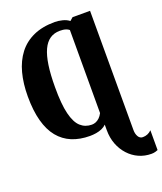

<svg xmlns="http://www.w3.org/2000/svg" viewBox="-177 -865 1039 1231"><g transform="rotate(-20 342.5 -250.0)"><path d="M641 253.5Q595.5 253.5 555.8 235.8Q516 218 486 185.2Q456 152.5 439.2 108.8Q422.5 65 422.5 13.5V-25Q410.5 -12.5 392 -4.2Q373.5 4 352 7.5Q330.5 11 309.5 11Q241 11 187.2 -11.2Q133.5 -33.5 96.2 -79Q59 -124.5 39.8 -195.2Q20.5 -266 20.5 -363Q20.5 -451 39.5 -522.5Q58.5 -594 98.2 -645.8Q138 -697.5 199.5 -725.2Q261 -753 346 -753Q369.5 -753 397 -746.2Q424.5 -739.5 443 -724.5L464 -743H583.5V71Q583.5 96.5 594.2 115.2Q605 134 625 134Q642.5 134 657.5 127.8Q672.5 121.5 685 109V244Q680 246.5 667.8 250Q655.5 253.5 641 253.5ZM345.5 -53Q359 -53 372.2 -58.2Q385.5 -63.5 397.8 -75Q410 -86.5 419.5 -105L420 -671.5Q410 -679.5 399.5 -683Q389 -686.5 378.8 -687.8Q368.5 -689 357.5 -689Q318 -689 289.2 -669.5Q260.5 -650 242 -610.2Q223.5 -570.5 214.2 -508Q205 -445.5 205 -359.5Q204.5 -244.5 221 -177.2Q237.5 -110 269.2 -81.5Q301 -53 345.5 -53Z"/></g></svg>

Font: Merriweather 24pt SemiCondensed Black
Style: Regular
Weight: 900
Width: 4
Designer: Eben Sorkin
Foundry: Eben Sorkin
Version: Version 2.100